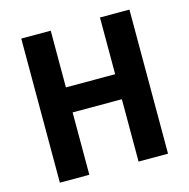

<svg xmlns="http://www.w3.org/2000/svg" viewBox="-105 -817 907 919"><g transform="rotate(-15 348.5 -357.0)"><path d="M616 0H470V-309H226V0H80V-714H226V-433H470V-714H616Z"/></g></svg>

Font: Noto Sans Arabic SemCond
Style: Bold
Weight: 700
Width: 4
Designer: Monotype Design Team, Nadine Chahine, Nizar Qandah and Khaled Hosny
Foundry: Monotype Imaging Inc.
Version: Version 2.012; ttfautohint (v1.8.4.7-5d5b)